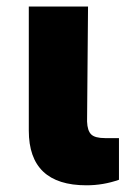

<svg xmlns="http://www.w3.org/2000/svg" viewBox="-20 -550 382 576"><path d="M244.1 -530.3 241.2 -185.5Q242.2 -157.7 253.7 -146.7Q265.1 -135.7 294.9 -135.7H336.9V-10.7Q290 5.9 239.3 5.9Q66.4 5.9 66.4 -158.2V-530.3Z"/></svg>

Font: Pretendard Std Black
Style: Regular
Weight: 900
Designer: Base glyphs from Inter by Rasmus Andersson; Hangeul glyphs from Noto Sans CJK(Source Han Sans) by Jang Soo-young and Kan
Foundry: Kil Hyung-jin
Version: Version 1.309